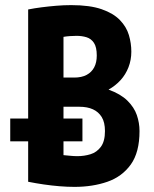

<svg xmlns="http://www.w3.org/2000/svg" viewBox="-20 -721 600 750"><path d="M271 9Q243 9 212.5 6.5Q182 4 151 -0.5Q120 -5 90 -11V-169H20V-258H90V-684Q115 -689 142.5 -692.5Q170 -696 199.5 -698.5Q229 -701 258 -701Q331 -701 377 -685Q423 -669 448.5 -642.5Q474 -616 483.5 -584Q493 -552 493 -519Q493 -487 482 -458.5Q471 -430 451 -408Q431 -386 404 -371Q451 -354 477.5 -328Q504 -302 514.5 -271.5Q525 -241 525 -209Q525 -126 491 -78.5Q457 -31 399.5 -11Q342 9 271 9ZM282 -111Q309 -111 333.5 -118.5Q358 -126 374 -147.5Q390 -169 390 -209Q390 -243 377.5 -263.5Q365 -284 343 -294Q321 -304 290 -304H228V-258H302V-169H228V-115Q240 -114 254.5 -112.5Q269 -111 282 -111ZM228 -418H270Q299 -418 318.5 -428.5Q338 -439 348 -458Q358 -477 358 -504Q358 -537 347 -553.5Q336 -570 318 -575.5Q300 -581 279 -581Q267 -581 253 -580Q239 -579 228 -577Z"/></svg>

Font: Ubuntu Sans Mono
Style: Bold
Weight: 700
Monospace: yes
Designer: Dalton Maag Ltd
Foundry: Dalton Maag Ltd
Version: Version 1.006